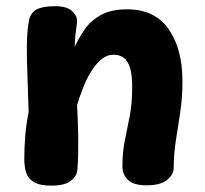

<svg xmlns="http://www.w3.org/2000/svg" viewBox="-20 -581 657 615"><path d="M72.4 -512.9Q77 -540 97 -550.6Q117 -561.2 156.1 -561.2Q193.6 -561.2 210.2 -546.1Q226.8 -531 226.8 -515Q226.8 -506.9 224.8 -494Q222.8 -481.1 221.2 -465.2Q219.6 -449.3 219.3 -431Q231.6 -457.7 250.4 -485.7Q269.3 -513.7 302.1 -532.4Q334.9 -551.1 387.7 -551.1Q475.9 -551.1 520.2 -487.6Q564.4 -424.1 564.4 -320.9Q564.4 -268.3 557.4 -221.8Q550.4 -175.2 543.4 -131.4Q536.4 -87.7 536.4 -43.2Q536.4 -21.9 515.2 -4.7Q493.9 12.6 450 12.6Q406.9 12.6 389.5 -5.1Q372.1 -22.7 372.1 -48.1Q372.1 -93.2 380 -131.6Q387.9 -170 395.7 -210.2Q403.4 -250.3 403.4 -300.3Q403.4 -340.1 396.8 -362.8Q390.1 -385.4 376.8 -395.6Q363.4 -405.8 344.2 -405.8Q322.7 -405.8 304.6 -390.8Q286.6 -375.9 271.9 -352.1Q257.2 -328.2 246.1 -299.7Q234.9 -271.2 226.9 -244.3Q230 -189.3 230.6 -135.3Q231.1 -81.2 228.1 -39.1Q227.1 -18.2 207.5 -2.3Q187.9 13.6 145.1 13.6Q106.4 13.6 87.7 1.7Q68.9 -10.2 63.3 -29.6Q57.8 -49 57.8 -71Q57.8 -106 60.8 -145Q63.8 -184 71.8 -221Q70 -275.7 68.4 -319.9Q66.9 -364.1 66.2 -400Q65.6 -435.9 66.9 -463.7Q68.2 -491.6 72.4 -512.9Z"/></svg>

Font: Playpen Sans Deva
Style: Regular
Weight: 400
Designer: Pooja Saxena, Gunjan Panchal, Laura Meseguer, Veronika Burian, José Scaglione
Foundry: TypeTogether
Version: Version 2.000